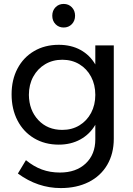

<svg xmlns="http://www.w3.org/2000/svg" viewBox="-20 -760 678 977"><path d="M559 -529V-54Q559 22 525.5 79Q492 136 431 166.5Q370 197 289 197Q172 197 71 123L112 55Q151 87 193 102.5Q235 118 285 118Q367 118 416 72Q465 26 465 -51V-125Q437 -77 389 -50.5Q341 -24 279 -24Q208 -24 153.5 -56.5Q99 -89 69 -147Q39 -205 39 -280Q39 -354 69 -411Q99 -468 153.5 -500Q208 -532 279 -532Q342 -532 389.5 -506Q437 -480 465 -432V-529ZM465 -277Q465 -329 443.5 -369.5Q422 -410 384 -433Q346 -456 297 -456Q248 -456 209.5 -433Q171 -410 149 -369.5Q127 -329 127 -277Q128 -199 175 -149Q222 -99 297 -99Q346 -99 384 -122Q422 -145 443.5 -185.5Q465 -226 465 -277ZM362 -680Q362 -654 345.5 -637Q329 -620 304 -620Q279 -620 262.5 -637Q246 -654 246 -680Q246 -706 262.5 -723Q279 -740 304 -740Q329 -740 345.5 -723Q362 -706 362 -680Z"/></svg>

Font: Montserrat
Style: Regular
Weight: 400
Designer: Julieta Ulanovsky
Foundry: Julieta Ulanovsky
Version: Version 6.001